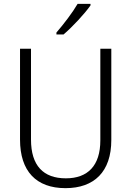

<svg xmlns="http://www.w3.org/2000/svg" viewBox="-20 -1018 682 997"><path d="M450 -990V-998H383C357 -953 311 -893 273 -849V-839H310C356 -878 420 -947 450 -990ZM558 -291V-765H501V-289C501 -158 436 -92 322 -92C205 -92 141 -158 141 -293V-765H84V-293C84 -129 168 -41 320 -41C469 -41 558 -126 558 -291Z"/></svg>

Font: Noto Sans Tamil UI SemiCondensed Light
Style: Regular
Weight: 300
Width: 4
Designer: Jelle Bosma - Monotype Design Team
Foundry: Monotype Imaging Inc.
Version: Version 2.004